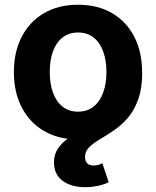

<svg xmlns="http://www.w3.org/2000/svg" viewBox="-20 -568 648 797"><path d="M303.7 10.7Q222.7 10.7 162.8 -24.2Q103 -59.1 70.3 -122.1Q37.6 -185.1 37.6 -268.6Q37.6 -352.5 70.3 -415.5Q103 -478.5 162.8 -513.4Q222.7 -548.3 303.7 -548.3Q385.7 -548.3 445.3 -513.4Q504.9 -478.5 537.4 -415.5Q569.8 -352.5 569.8 -268.6Q569.8 -185.1 537.4 -122.1Q504.9 -59.1 445.3 -24.2Q385.7 10.7 303.7 10.7ZM303.7 -104.5Q342.3 -104.5 368.7 -125.7Q395 -147 408.4 -184.1Q421.9 -221.2 421.9 -269Q421.9 -316.9 408.4 -354Q395 -391.1 368.7 -412.1Q342.3 -433.1 303.7 -433.1Q265.6 -433.1 239.3 -412.1Q212.9 -391.1 199.7 -354.2Q186.5 -317.4 186.5 -269Q186.5 -221.2 199.7 -184.1Q212.9 -147 239.3 -125.7Q265.6 -104.5 303.7 -104.5ZM334 209Q275.4 209 239.7 182.4Q204.1 155.8 204.1 106.9Q204.1 73.2 220.2 49.1Q236.3 24.9 263.2 6.1Q290 -12.7 322 -30.3Q354 -47.9 386 -67.9Q418 -87.9 444.6 -114.5Q471.2 -141.1 487.5 -178.7Q503.9 -216.3 503.9 -268.6H570.3Q570.3 -200.7 553.2 -154.1Q536.1 -107.4 509 -76.9Q481.9 -46.4 451.4 -25.9Q420.9 -5.4 394 10.5Q367.2 26.4 350.1 43.2Q333 60.1 333 84Q333 100.6 342 109.9Q351.1 119.1 369.6 119.1Q379.4 119.1 387.9 116.5Q396.5 113.8 404.8 109.4L431.2 188.5Q413.6 197.3 387.7 203.1Q361.8 209 334 209Z"/></svg>

Font: Inter 17pt
Style: Bold
Weight: 700
Version: Version 4.001;git-66647c0bb